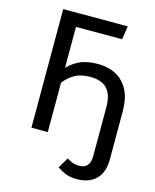

<svg xmlns="http://www.w3.org/2000/svg" viewBox="-131 -777 868 1077"><g transform="rotate(15 303.0 -238.0)"><path d="M571 0H476V-224Q476 -269 462 -299.5Q448 -330 419.5 -345.5Q391 -361 345 -361Q289 -361 251.5 -338Q214 -315 185 -274V-362Q216 -399 259.5 -420.5Q303 -442 367 -442Q432 -442 477.5 -416Q523 -390 547 -341.5Q571 -293 571 -225ZM195 0H100V-689H195ZM463 -611H179L100 -689H475ZM420 213Q380 213 352 201Q324 189 305 175L341 114Q358 124 374 130.5Q390 137 415 137Q444 137 460 119Q476 101 476 63V-1H571V57Q571 135 530 174Q489 213 420 213Z"/></g></svg>

Font: Fira Sans Variable
Style: Regular
Weight: 400
Designer: Carrois Corporate & Edenspiekermann AG
Foundry: Carrois Corporate GbR & Edenspiekermann AG
Version: Version 4.202